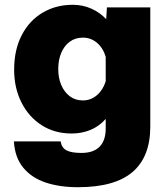

<svg xmlns="http://www.w3.org/2000/svg" viewBox="-20 -591 690 801"><path d="M423 -511 426 -560H607V-63Q607 63 533 126.5Q459 190 305 190Q229 190 170.5 170.5Q112 151 77 108.5Q42 66 38 -1H233Q237 25 257 36Q277 47 320 47Q370 47 395.5 21Q421 -5 421 -55V-95Q394 -64 357.5 -49Q321 -34 279 -34Q208 -34 154 -68.5Q100 -103 69.5 -163.5Q39 -224 39 -300Q39 -383 70.5 -444Q102 -505 157.5 -538Q213 -571 284 -571Q325 -571 361 -555Q397 -539 423 -511ZM326 -172Q359 -172 384.5 -194Q410 -216 421 -252V-354Q410 -391 384.5 -412.5Q359 -434 326 -434Q294 -434 271 -417Q248 -400 235.5 -370.5Q223 -341 223 -303Q223 -266 235.5 -236.5Q248 -207 271 -189.5Q294 -172 326 -172Z"/></svg>

Font: Azeret Mono ExtraBold
Style: Regular
Weight: 800
Designer: Martin Vácha
Foundry: Displaay
Version: Version 1.002